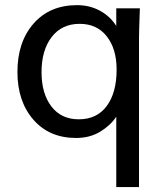

<svg xmlns="http://www.w3.org/2000/svg" viewBox="-20 -534 655 758"><path d="M291 -63Q362.8 -63 401.6 -115.7Q440.4 -168.5 440.4 -259.3Q440.4 -340.8 401.6 -390.4Q362.8 -439.9 294.4 -439.9Q224.1 -439.9 184.1 -387.9Q144 -335.9 144 -249Q144 -164.6 182.9 -113.8Q221.7 -63 291 -63ZM439 204.6V-73.2Q416 -38.6 375.2 -13.9Q334.5 10.7 280.3 10.7Q174.8 10.7 111.8 -61.5Q48.8 -133.8 48.8 -250Q48.8 -368.2 112.5 -440.9Q176.3 -513.7 284.2 -513.7Q334 -513.7 374.5 -491.7Q415 -469.7 439 -431.6V-501H532.2Q528.8 -408.7 528.8 -386.7V204.6Z"/></svg>

Font: Muli
Style: Regular
Weight: 400
Designer: Vernon Adams
Foundry: newtypography
Version: Version 2; ttfautohint (v1.00rc1.6-4cba) -l 8 -r 50 -G 200 -